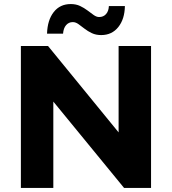

<svg xmlns="http://www.w3.org/2000/svg" viewBox="-20 -927 848 947"><path d="M83 0V-700H217L565 -274V-700H725V0H592L243 -426V0ZM479 -754Q453 -754 433 -763.5Q413 -773 397 -785.5Q381 -798 367 -808Q353 -818 339 -818Q319 -818 306 -803Q293 -788 291 -761H212Q214 -828 245 -867.5Q276 -907 329 -907Q355 -907 375 -897.5Q395 -888 411.5 -875.5Q428 -863 442 -853Q456 -843 469 -843Q490 -843 503 -857.5Q516 -872 517 -897H596Q595 -833 563.5 -793.5Q532 -754 479 -754Z"/></svg>

Font: Montserrat Z
Style: Bold
Weight: 700
Designer: Julieta Ulanovsky
Foundry: Julieta Ulanovsky
Version: Version 8.000